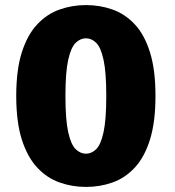

<svg xmlns="http://www.w3.org/2000/svg" viewBox="-20 -726 690 757"><path d="M319 11Q264.5 11 215 -6.5Q165.5 -24 127 -65Q88.5 -106 66.2 -175.2Q44 -244.5 44 -348Q44 -451 66.2 -520.2Q88.5 -589.5 127 -630.2Q165.5 -671 215 -688.5Q264.5 -706 319 -706Q374 -706 423.5 -688.5Q473 -671 511.2 -630.2Q549.5 -589.5 571.2 -520.2Q593 -451 593 -348Q593 -244.5 571.2 -175.2Q549.5 -106 511.2 -65Q473 -24 423.5 -6.5Q374 11 319 11ZM319 -120Q341 -120 359.2 -137.8Q377.5 -155.5 388.2 -204.5Q399 -253.5 399 -348Q399 -441.5 388.2 -490.5Q377.5 -539.5 359.2 -557.2Q341 -575 319 -575Q297 -575 278.5 -557.2Q260 -539.5 249 -490.5Q238 -441.5 238 -348Q238 -253.5 249 -204.5Q260 -155.5 278.5 -137.8Q297 -120 319 -120Z"/></svg>

Font: Trispace ExtraBold
Style: Regular
Weight: 800
Designer: Tyler Finck
Foundry: Etcetera Type Company
Version: Version 1.210; ttfautohint (v1.8.3)